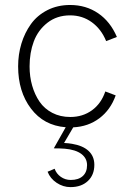

<svg xmlns="http://www.w3.org/2000/svg" viewBox="-20 -515 538 786"><path d="M267.6 -36.1Q318.8 -36.1 356.7 -63.7Q394.5 -91.3 411.1 -140.6L453.6 -124.5Q432.6 -65.4 387 -31Q341.3 3.4 279.8 6.3L242.2 70.3Q261.7 71.3 274.9 73.7Q319.3 81.1 342.8 103Q366.2 125 366.2 159.7Q366.2 201.2 339.6 226.1Q313 251 268.6 251Q238.3 251 211.9 233.4Q185.5 215.8 174.8 188L203.6 175.8Q210.9 196.3 229 209Q247.1 221.7 269.5 221.7Q301.3 221.7 318.8 205.8Q336.4 189.9 336.4 161.1Q336.4 132.8 313 115.2Q289.6 97.7 245.6 93.8Q225.1 92.3 200.2 92.3L249 5.9Q159.2 -1 106.7 -70.6Q54.2 -140.1 54.2 -243.2Q54.2 -292 67.6 -336.4Q81.1 -380.9 106.7 -416.5Q132.3 -452.1 173.8 -473.4Q215.3 -494.6 267.1 -494.6Q332 -494.6 381.8 -460.7Q431.6 -426.8 458.5 -363.8L414.6 -346.7Q394.5 -396 355.7 -424.1Q316.9 -452.1 267.1 -452.1Q212.9 -452.1 174.3 -421.9Q135.7 -391.6 118.4 -345.5Q101.1 -299.3 101.1 -243.2Q101.1 -201.2 111.6 -164.6Q122.1 -127.9 141.8 -98.9Q161.6 -69.8 194.1 -53Q226.6 -36.1 267.6 -36.1Z"/></svg>

Font: HK Grotesk Light Legacy
Style: Regular
Weight: 300
Designer: Alfredo Marco Pradil
Foundry: Hanken Design Co.
Version: Version 2.022;PS 002.022;hotconv 1.0.88;makeotf.lib2.5.64775